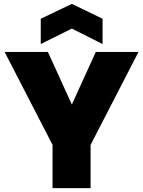

<svg xmlns="http://www.w3.org/2000/svg" viewBox="-20 -974 741 994"><path d="M697 -705 449 -224V0H252V-224L4 -705H228L352 -433L476 -705ZM352 -826 191 -746V-877L352 -954L511 -877V-746Z"/></svg>

Font: DVN-Poppins ExtBd
Style: Regular
Weight: 800
Designer: Ninad Kale (Devanagari), Jonny Pinhorn (Latin)
Foundry: Indian Type Foundry
Version: 4.004